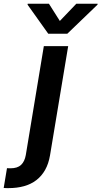

<svg xmlns="http://www.w3.org/2000/svg" viewBox="-120 -789 536 1014"><path d="M-100.5 203.8 -83.1 99.1Q-78.1 99.4 -73.7 99.6Q-69.2 99.8 -64.6 99.8Q-27.7 99.8 -8.7 81.9Q10.3 63.9 16.3 29.5L111.5 -545.5H240.1L144.2 31.2Q136.7 75.6 118.4 108.1Q100.1 140.6 72.3 162.1Q44.4 183.6 7.1 194.1Q-30.2 204.5 -75.3 204.5Q-81.3 204.5 -87.5 204.4Q-93.8 204.2 -100.5 203.8ZM25.6 -764.2 26.3 -769.2H138.5L196 -678.3L283 -769.2H395.6L394.9 -764.2L235.4 -610.8H134.9Z"/></svg>

Font: Inter P Semi Bold
Style: Italic
Weight: 600
Italic angle: 9.39999°
Designer: Rasmus Andersson
Foundry: rsms
Version: Version 3.018;git-588b23468